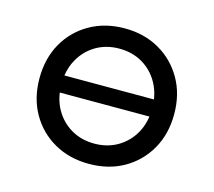

<svg xmlns="http://www.w3.org/2000/svg" viewBox="-85 -654 846 760"><g transform="rotate(15 338.0 -273.5)"><path d="M96 -239V-309H584V-239ZM338 4Q258 4 195.5 -31.5Q133 -67 97.5 -129.5Q62 -192 62 -273Q62 -355 97.5 -417.5Q133 -480 195.5 -515.5Q258 -551 338 -551Q418 -551 480 -515.5Q542 -480 578 -417.5Q614 -355 614 -273Q614 -192 578.5 -129.5Q543 -67 481 -31.5Q419 4 338 4ZM338 -79Q392 -79 434 -104Q476 -129 500 -172.5Q524 -216 524 -273Q524 -330 500 -374Q476 -418 434 -443Q392 -468 338 -468Q284 -468 242 -443Q200 -418 176 -374Q152 -330 152 -273Q152 -216 176 -172.5Q200 -129 242 -104Q284 -79 338 -79Z"/></g></svg>

Font: Comfortaa SemiBold
Style: Regular
Weight: 600
Designer: Johan Aakerlund
Foundry: Johan Aakerlund
Version: Version 3.104; ttfautohint (v1.8.1.43-b0c9)